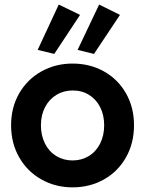

<svg xmlns="http://www.w3.org/2000/svg" viewBox="-20 -808 633 836"><path d="M28.3 -262.7Q28.3 -340.3 63.5 -401.4Q98.6 -462.4 159.9 -496.8Q221.2 -531.2 295.9 -531.2Q371.6 -531.2 432.6 -497.1Q493.7 -462.9 528.6 -401.6Q563.5 -340.3 563.5 -262.7Q563.5 -184.6 528.6 -122.8Q493.7 -61 432.4 -26.6Q371.1 7.8 295.9 7.8Q221.2 7.8 159.9 -26.9Q98.6 -61.5 63.5 -123Q28.3 -184.6 28.3 -262.7ZM433.6 -262.7Q433.6 -306.6 416.3 -341.1Q398.9 -375.5 367.9 -394.8Q336.9 -414.1 296.9 -414.1Q257.3 -414.1 225.8 -395Q194.3 -376 176.3 -341.6Q158.2 -307.1 158.2 -262.7Q158.2 -217.8 176 -182.6Q193.8 -147.5 225.3 -128.4Q256.8 -109.4 295.9 -109.4Q335 -109.4 366.5 -128.4Q397.9 -147.5 415.8 -182.6Q433.6 -217.8 433.6 -262.7ZM144 -590.8 235.8 -788.1 328.6 -743.2 216.3 -573.2ZM317.9 -590.8 411.6 -788.1 502.4 -743.2 389.2 -573.2Z"/></svg>

Font: Reddit Sans Vanilla
Style: Bold
Weight: 700
Designer: Stephen Hutchings
Foundry: Reddit
Version: Version 1.013